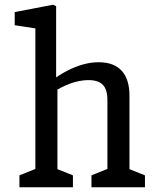

<svg xmlns="http://www.w3.org/2000/svg" viewBox="-20 -793 660 813"><path d="M367.3 -50.5 455 -85.8 434.8 -47.2V-368.5Q434.8 -414.8 415.1 -434.3Q395.3 -453.8 355.2 -453.8Q330.5 -453.8 302.1 -446.8Q273.7 -439.8 240 -422.8Q216.5 -411.2 191.3 -393.8L194.3 -448.8Q229.2 -474.8 263.3 -492.8Q297.5 -510.7 331.4 -520.1Q365.3 -529.5 397.8 -529.5Q461.8 -529.5 495 -493.6Q528.2 -457.7 528.2 -388V-44.3L505.8 -85.8L593.8 -50.5V0H367.3ZM62.3 -50.5 150 -85.8 129.8 -47.2V-700.5L156 -668.7L42.3 -686.2V-741.8L204.5 -773L217.7 -767V-432.7L223.2 -425.7V-50L200.8 -85.8L288.8 -50.5V0H62.3Z"/></svg>

Font: Monaspace Xenon Var
Style: Regular
Weight: 400
Designer: Riley Cran and the Lettermatic Team
Version: Version 1.000 (Monaspace Xenon Var)